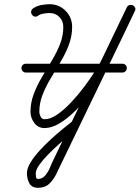

<svg xmlns="http://www.w3.org/2000/svg" viewBox="-20 -588 664 913"><path d="M103 -243Q94 -243 88 -249.5Q82 -256 82 -264Q82 -273 88 -279Q94 -285 103 -285Q218 -285 332.5 -285Q447 -285 562 -285Q562 -285 562 -285Q562 -285 562 -285Q571 -285 577 -279Q583 -273 583 -264Q583 -256 577 -249.5Q571 -243 562 -243Q447 -243 332.5 -243Q218 -243 103 -243Q103 -243 103 -243Q103 -243 103 -243ZM133 -517Q127 -524 128 -532.5Q129 -541 136 -547Q152 -559 174 -563.5Q196 -568 216 -568Q261 -568 292 -536.5Q323 -505 323 -460Q323 -416 307.5 -375Q292 -334 268.5 -294.5Q245 -255 221.5 -216Q198 -177 182.5 -137.5Q167 -98 167 -56Q167 -46 173 -33.5Q179 -21 192 -21Q220 -21 252.5 -43.5Q285 -66 318 -101Q351 -136 381 -176Q411 -216 433.5 -252Q456 -288 467 -311Q496 -371 525 -431.5Q554 -492 583 -553Q588 -562 596 -564Q604 -566 611 -563Q619 -559 622.5 -551.5Q626 -544 621 -535Q534 -354 447 -173Q360 8 272 189Q261 213 247.5 240Q234 267 214 286Q194 305 161 305Q161 305 161 305Q161 305 161 305Q161 305 161 305Q161 305 161 305Q131 305 119.5 283.5Q108 262 108 236Q108 213 124.5 185.5Q141 158 167.5 129Q194 100 223.5 73Q253 46 280 24Q307 2 324 -11Q324 -11 324 -11Q324 -11 324 -11Q331 -17 339.5 -16Q348 -15 353 -8Q359 -1 358 7.5Q357 16 350 21Q338 32 314 51.5Q290 71 262 96Q234 121 208.5 147Q183 173 166.5 196.5Q150 220 150 236Q150 242 151 252.5Q152 263 161 263Q161 263 161 263Q161 263 161 263Q161 263 161 263Q161 263 161 263Q181 263 195 246.5Q209 230 218 208Q227 186 235 170Q322 -10 409 -191Q496 -372 583 -553Q588 -562 596 -564Q604 -566 612 -563Q619 -559 622.5 -551.5Q626 -544 621 -535Q592 -474 563 -413.5Q534 -353 505 -293Q491 -264 466 -224Q441 -184 408.5 -141.5Q376 -99 339 -62Q302 -25 264 -2Q226 21 192 21Q161 21 143 -3.5Q125 -28 125 -56Q125 -100 140.5 -141Q156 -182 179.5 -221.5Q203 -261 226.5 -300Q250 -339 265.5 -378.5Q281 -418 281 -460Q281 -488 262.5 -507Q244 -526 216 -526Q204 -526 188 -523.5Q172 -521 162 -514Q155 -508 146.5 -509Q138 -510 133 -517Z"/></svg>

Font: FRB American Cursive Medium
Style: Italic
Weight: 500
Italic angle: -25°
Version: Version 2.0;Modular Font Editor K font №1